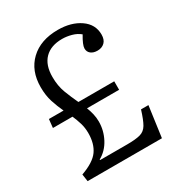

<svg xmlns="http://www.w3.org/2000/svg" viewBox="-170 -829 876 942"><g transform="rotate(-30 267.5 -358.0)"><path d="M52 0 46 -41Q119 -67 146 -105Q173 -143 173 -203Q173 -233 165 -259.5Q157 -286 146 -311H35L40 -359H123Q107 -393 95 -430Q83 -467 83 -514Q83 -607 140.5 -661.5Q198 -716 296 -716Q371 -716 421 -681.5Q471 -647 471 -589Q471 -560 455.5 -545Q440 -530 415 -530Q392 -530 378 -541Q364 -552 364 -571Q364 -591 391 -636Q372 -652 345 -659.5Q318 -667 292 -667Q228 -667 193 -631.5Q158 -596 158 -529Q158 -478 173.5 -437.5Q189 -397 207 -359H410V-311H228Q236 -291 241 -269.5Q246 -248 246 -226Q246 -176 222.5 -131Q199 -86 156 -62L157 -59H310Q358 -59 384 -66Q410 -73 424.5 -97.5Q439 -122 455 -174H497L473 0Z"/></g></svg>

Font: Literata 12pt Light
Style: Regular
Weight: 300
Designer: Latin by Veronika Burian and Jose Scaglione. Greek by Irene Vlachou. Cyrillic by Vera Evstafieva.
Foundry: TypeTogether
Version: Version 3.002